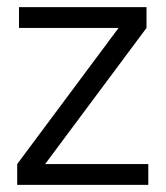

<svg xmlns="http://www.w3.org/2000/svg" viewBox="-20 -516 463 536"><path d="M28 0V-58L311 -438H33V-496H389V-438L106 -58H394V0Z"/></svg>

Font: DM Sans 36pt Light
Style: Regular
Weight: 300
Designer: Colophon Foundry, Jonny Pinhorn
Foundry: Colophon Foundry
Version: Version 4.004;gftools[0.9.30]